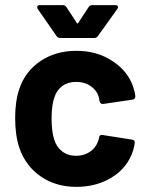

<svg xmlns="http://www.w3.org/2000/svg" viewBox="-20 -720 577 748"><path d="M56 -142Q39 -192 39 -260Q39 -327 56 -376Q80 -444 139 -483Q198 -522 278 -522Q358 -522 418.5 -482Q479 -442 499 -381Q507 -357 507 -345V-343Q507 -334 497 -332L382 -315H380Q371 -315 368 -325L365 -341Q358 -367 334 -384Q310 -401 277 -401Q245 -401 223 -385Q201 -369 192 -341Q181 -311 181 -259Q181 -207 191 -177Q200 -147 222.5 -130Q245 -113 277 -113Q308 -113 331.5 -129.5Q355 -146 364 -175Q365 -177 365 -181Q366 -182 366 -184Q367 -196 380 -194L495 -176Q505 -174 505 -165Q505 -157 499 -135Q478 -68 417.5 -30Q357 8 278 8Q198 8 139.5 -32Q81 -72 56 -142ZM125 -692Q125 -700 135 -700H225Q234 -700 239 -692L279 -631Q282 -625 285 -631L325 -692Q330 -700 339 -700H429Q437 -700 439 -695.5Q441 -691 437 -685L361 -579Q356 -572 347 -572H214Q205 -572 200 -580L127 -685Q125 -688 125 -692Z"/></svg>

Font: UMi
Style: Bold
Weight: 700
Designer: Peter Middis
Foundry: We Are UMi
Version: Version 1.0